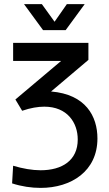

<svg xmlns="http://www.w3.org/2000/svg" viewBox="-20 -718 529 936"><path d="M300 -571 393 -698H306L246 -612L184 -698H97L190 -571ZM229 -272 411 -426V-509H44V-421H278L55 -233L88 -178C129 -192 165 -198 196 -198C308 -198 359 -120 359 -38C359 64 283 112 178 112C137 112 91 104 44 90L39 176C85 191 133 198 178 198C328 198 455 116 455 -43C455 -151 398 -258 229 -272Z"/></svg>

Font: Arthouse Owned Medium
Style: Regular
Weight: 500
Designer: Jeremy Tribby
Foundry: Tribby Type
Version: Version 1.000;PS 001.000;hotconv 1.0.88;makeotf.lib2.5.64775